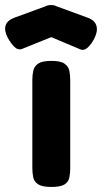

<svg xmlns="http://www.w3.org/2000/svg" viewBox="-86 -731 403 760"><path d="M117 9Q81 9 65 -1.5Q49 -12 45.5 -29.5Q42 -47 42 -66V-415Q42 -435 46 -452Q50 -469 65.5 -479.5Q81 -490 118 -490Q154 -490 169.5 -479Q185 -468 188.5 -451Q192 -434 192 -413V-65Q192 -46 188.5 -28.5Q185 -11 169.5 -1Q154 9 117 9ZM117 -711Q124 -711 129.5 -709.5Q135 -708 138 -706L261 -661Q289 -651 295.5 -629.5Q302 -608 288 -580Q276 -556 261 -542.5Q246 -529 231 -536L117 -584L3 -538Q-14 -531 -28.5 -545Q-43 -559 -55 -581Q-70 -609 -64 -629.5Q-58 -650 -29 -661L94 -706Q97 -708 103 -709.5Q109 -711 117 -711Z"/></svg>

Font: Fredoka SemiExpanded SemiBold
Style: Regular
Weight: 600
Width: 6
Designer: Ben Nathan
Foundry: Milena B. Brandão, Ben Nathan
Version: Version 2.001